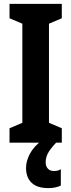

<svg xmlns="http://www.w3.org/2000/svg" viewBox="-20 -734 366 988"><path d="M298 0H29V-74L95 -102V-612L29 -640V-714H298V-640L232 -612V-102L298 -74ZM215 102Q215 121 226 133.5Q237 146 257 146Q270 146 278 143.5Q286 141 293 137V221Q283 226 266.5 230Q250 234 229 234Q171 234 142.5 206.5Q114 179 114 130Q114 95 134 57Q154 19 200 -15L269 0Q237 34 226 56Q215 78 215 102Z"/></svg>

Font: Noto Sans Arabic ExtCond
Style: Bold
Weight: 700
Width: 2
Designer: Monotype Design Team, Nadine Chahine, Nizar Qandah and Khaled Hosny
Foundry: Monotype Imaging Inc.
Version: Version 2.012; ttfautohint (v1.8.4.7-5d5b)